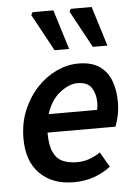

<svg xmlns="http://www.w3.org/2000/svg" viewBox="-54 -785 595 839"><g transform="rotate(-5 244.0 -366.0)"><path d="M288 -418Q253 -418 212.5 -387Q172 -356 152 -294H364Q367 -305 367.5 -311.5Q368 -318 368 -328Q368 -364 350.5 -391Q333 -418 288 -418ZM236 12Q143 12 88 -42.5Q33 -97 33 -196Q33 -265 56.5 -321Q80 -377 118.5 -418Q157 -459 204.5 -481Q252 -503 300 -503Q358 -503 392.5 -479Q427 -455 442.5 -414Q458 -373 458 -322Q458 -289 452 -261.5Q446 -234 438 -214H140Q140 -158 154.5 -127.5Q169 -97 195.5 -85.5Q222 -74 258 -74Q287 -74 313 -83.5Q339 -93 360 -108L398 -42Q368 -18 327 -3Q286 12 236 12ZM202 -570 114 -732 121 -744H212L266 -570ZM370 -570 282 -732 289 -744H380L434 -570Z"/></g></svg>

Font: Source Sans 3 Semibold
Style: Italic
Weight: 600
Italic angle: -11°
Designer: Paul D. Hunt
Foundry: Adobe
Version: Version 3.052;hotconv 1.1.0;makeotfexe 2.6.0